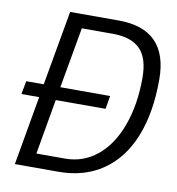

<svg xmlns="http://www.w3.org/2000/svg" viewBox="-79 -772 777 843"><g transform="rotate(10 309.5 -350.0)"><path d="M603 -475Q603 -326 560 -219.5Q517 -113 434.5 -56.5Q352 0 237 0H43L97 -308H18L29 -367H107L166 -700H382Q603 -700 603 -475ZM529 -470Q529 -558 489 -598Q449 -638 368 -638H229L181 -367H403L393 -308H171L128 -62H256Q337 -62 399 -113Q461 -164 495 -257Q529 -350 529 -470Z"/></g></svg>

Font: Sarabun Light
Style: Italic
Weight: 300
Italic angle: -10°
Designer: Suppakit Chalermlarp | Katatrad Co.,Ltd.
Foundry: Cadson Demak Co.,Ltd.
Version: Version 1.000; ttfautohint (v1.6)